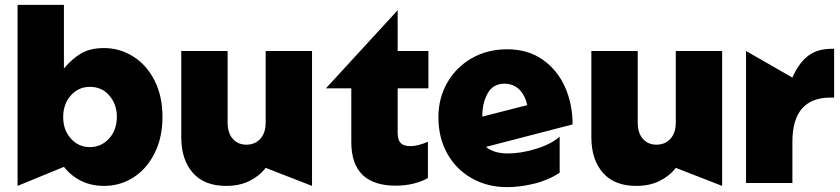

<svg xmlns="http://www.w3.org/2000/svg" viewBox="-20 -750 3444 787"><path d="M407 12Q472 12 526.5 -22.5Q581 -57 613.5 -121.5Q646 -186 646 -271Q646 -356 613.5 -420Q581 -484 526 -518.5Q471 -553 406 -553Q350 -553 312.5 -531Q275 -509 242 -469V-730H52V12L242 -66Q305 12 407 12ZM459 -272Q459 -217 427 -182Q395 -147 348 -147Q302 -147 270.5 -182Q239 -217 239 -270Q239 -324 270.5 -359Q302 -394 348 -394Q398 -394 428.5 -358Q459 -322 459 -272Z M907 12Q962 12 1003 -8.5Q1044 -29 1069 -62L1259 12V-541H1069V-248Q1069 -205 1047 -181Q1025 -157 990 -157Q955 -157 934 -181Q913 -205 913 -248V-541H723V-187Q723 -96 770 -42Q817 12 907 12Z M1602 11Q1677 11 1734 -20V-169Q1693 -151 1662 -151Q1635 -151 1622.5 -163.5Q1610 -176 1610 -205V-388H1736V-541H1610V-708L1316 -388H1420V-168Q1420 11 1602 11Z M2062 -121Q2004 -121 1972 -148L2327 -240Q2327 -323 2296 -393Q2265 -463 2204.5 -505.5Q2144 -548 2059 -548Q1978 -548 1914 -511.5Q1850 -475 1813.5 -411.5Q1777 -348 1777 -269Q1777 -187 1812.5 -122Q1848 -57 1912.5 -20Q1977 17 2059 17Q2111 17 2169 3Q2227 -11 2274 -42V-190Q2239 -159 2177.5 -140Q2116 -121 2062 -121ZM2048 -407Q2083 -407 2107.5 -384Q2132 -361 2141 -319L1957 -272V-275Q1957 -328 1979 -367.5Q2001 -407 2048 -407Z M2588 12Q2643 12 2684 -8.5Q2725 -29 2750 -62L2940 12V-541H2750V-248Q2750 -205 2728 -181Q2706 -157 2671 -157Q2636 -157 2615 -181Q2594 -205 2594 -248V-541H2404V-187Q2404 -96 2451 -42Q2498 12 2588 12Z M3390 -550Q3329 -550 3291 -520Q3253 -490 3228 -432L3038 -541V0H3228V-168Q3228 -260 3267.5 -305Q3307 -350 3383 -350H3399V-550Z"/></svg>

Font: Geom Black
Style: Bold
Weight: 900
Version: Version 1.102